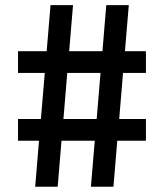

<svg xmlns="http://www.w3.org/2000/svg" viewBox="-20 -713 626 733"><path d="M327.1 0 341.8 -175.8H214.8L200.2 0H114.3L128.9 -175.8H48.8V-258.8H136.2L150.9 -434.6H48.8V-517.6H158.2L172.9 -693.4H258.8L244.1 -517.6H371.1L385.7 -693.4H471.7L457 -517.6H537.1V-434.6H449.7L435.1 -258.8H537.1V-175.8H427.7L413.1 0ZM222.2 -258.8H349.1L363.8 -434.6H236.8Z"/></svg>

Font: CaskaydiaMono NF
Style: Regular
Weight: 400
Designer: Aaron Bell
Foundry: Saja Typeworks
Version: Version 2111.001; ttfautohint (v1.8.4);Nerd Fonts 3.1.1